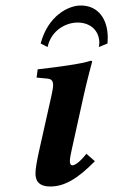

<svg xmlns="http://www.w3.org/2000/svg" viewBox="-20 -668 412 698"><path d="M339.3 -497 370.8 -510C370.8 -517 371.7 -524 371.7 -531C371.7 -598 337.5 -648 273.6 -648C228.6 -648 154.8 -611 127.8 -510L153 -497C166.5 -559 220.5 -586 261.9 -586C310.5 -586 341.1 -555 341.1 -512C341.1 -507 340.2 -502 339.3 -497ZM285.3 -325.2C296.6 -376.1 315 -444 315 -444C315 -446.6 313 -447 309 -447C278 -436 189 -424 117 -416L113 -386L155 -382C164 -380.7 173.1 -376 173.1 -359.5C173.1 -350.4 171 -337.7 167 -320L122 -119C115.2 -88.2 109 -56 109 -39C109 -21 112 10 163 10C215 10 263 -19 325 -82L294 -109C273 -82 254 -67 243 -67C238 -67 234 -71 234 -83C234 -92 236.8 -105.8 241 -125Z"/></svg>

Font: Linux Libertine O
Style: Bold Italic
Weight: 700
Italic angle: -11.5°
Designer: Philipp H. Poll
Foundry: Philipp H. Poll
Version: Version 4.1.0